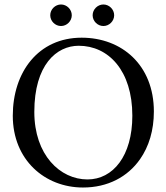

<svg xmlns="http://www.w3.org/2000/svg" viewBox="-20 -826 742 856"><path d="M393 -758C393 -732 415 -710 441 -710C467 -710 489 -732 489 -758C489 -784 467 -806 441 -806C415 -806 393 -784 393 -758ZM204 -758C204 -732 226 -710 252 -710C278 -710 300 -732 300 -758C300 -784 278 -806 252 -806C226 -806 204 -784 204 -758ZM331 -622C463 -622 570 -512 570 -310C570 -131 484 -26 370 -26C248 -26 133 -135 133 -327C133 -537 232 -622 331 -622ZM666 -329C666 -536 523 -658 344 -658C150.3 -658 37 -503.9 37 -310C37 -113 180 10 350 10C460.8 10 549.3 -37.7 604.2 -116C644 -172.7 666 -245 666 -329Z"/></svg>

Font: Libertinus Math
Style: Regular
Weight: 400
Designer: Philipp H. Poll
Foundry: Khaled Hosny
Version: Version 6.2